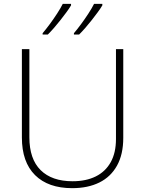

<svg xmlns="http://www.w3.org/2000/svg" viewBox="-20 -970 756 1000"><path d="M622 -252Q622 -166 589.5 -107.5Q557 -49 497.5 -19.5Q438 10 356 10Q231 10 162.5 -58Q94 -126 94 -254V-714H133V-255Q133 -142 191.5 -84Q250 -26 358 -26Q428 -26 478.5 -51Q529 -76 556.5 -125Q584 -174 584 -246V-714H622ZM513 -942Q503 -925 488.5 -905.5Q474 -886 458 -865.5Q442 -845 425 -825.5Q408 -806 392 -790H365V-797Q382 -817 402 -844Q422 -871 440.5 -899.5Q459 -928 470 -950H513ZM350 -942Q340 -925 325.5 -905.5Q311 -886 295 -865.5Q279 -845 262 -825.5Q245 -806 229 -790H202V-797Q219 -817 239 -844Q259 -871 277.5 -899.5Q296 -928 307 -950H350Z"/></svg>

Font: Noto Sans Hebrew ExtraLight
Style: Regular
Weight: 250
Designer: Monotype Design Team
Foundry: Monotype Imaging Inc.
Version: Version 2.003